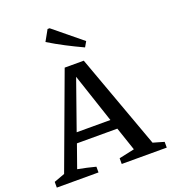

<svg xmlns="http://www.w3.org/2000/svg" viewBox="-158 -1017 1014 1134"><g transform="rotate(-20 348.5 -449.5)"><path d="M625 -56Q643 -51 660 -46Q677 -41 694 -36V0H411V-36L508 -57L458 -205H204L153 -61Q182 -56 209.5 -49.5Q237 -43 265 -36V0H3V-36L71 -61L289 -650H409ZM225 -267H437L334 -576ZM443 -721Q389 -746 337 -773Q285 -800 234 -831L272 -899H285L462 -754Z"/></g></svg>

Font: Piazzolla SC Medium
Style: Regular
Weight: 500
Designer: Juan Pablo del Peral
Foundry: Huerta Tipografica
Version: Version 1.330